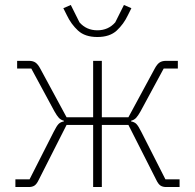

<svg xmlns="http://www.w3.org/2000/svg" viewBox="-20 -753 785 773"><path d="M42 -31H99L196 -222Q208 -246 216 -254Q224 -262 237 -264V-267Q225 -270 217 -278.5Q209 -287 199 -305L106 -477H49V-508H97Q113 -508 123 -501Q133 -494 142 -477L248 -281H355V-508H390V-281H497L603 -477Q612 -494 622 -501Q632 -508 648 -508H696V-477H639L546 -305Q536 -287 528 -278.5Q520 -270 508 -267V-264Q521 -262 529 -254Q537 -246 549 -222L646 -31H703V0H649Q635 0 626 -6Q617 -12 609 -29L497 -250H390V0H355V-250H248L136 -29Q128 -12 119 -6Q110 0 96 0H42ZM372 -604Q322 -604 294 -630Q266 -656 249 -692L235 -720L265 -733L300 -663Q328 -631 372 -631Q416 -631 444 -663L479 -733L509 -720L495 -692Q478 -656 450 -630Q422 -604 372 -604Z"/></svg>

Font: IBM Plex Sans ExtLt
Style: Regular
Weight: 200
Designer: Mike Abbink, Paul van der Laan, Pieter van Rosmalen
Foundry: Bold Monday
Version: Version 3.005